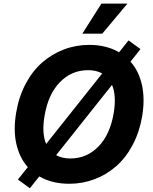

<svg xmlns="http://www.w3.org/2000/svg" viewBox="-20 -978 822 1033"><path d="M140.6 34.8 76.3 -12.1 129.6 -78.8Q84.9 -129.3 68 -203.5Q51.1 -277.7 66.8 -371.1Q81 -456.7 117.7 -526.3Q154.5 -595.9 206.7 -641.5Q258.9 -687.1 323.7 -711.8Q388.5 -736.5 459.9 -736.5Q552.6 -736.5 620.7 -696.7L671.5 -760.7L735.8 -713.8L682.2 -646.3Q726.9 -595.9 743.6 -521.3Q760.3 -446.7 745 -353Q730.5 -267.4 693.7 -198.2Q657 -128.9 604.9 -83.5Q552.9 -38 488.5 -13.7Q424 10.7 353 10.7Q259.9 10.7 191.4 -28.8ZM228.3 -203.5 529.8 -582.7Q498.2 -600.5 453.8 -600.5Q365.1 -600.5 301.7 -535.2Q238.3 -469.8 219.5 -353Q203.8 -261.4 228.3 -203.5ZM592 -371.1Q607.2 -463.1 582.7 -521.3L282 -143.1Q314.3 -125.4 358.7 -125.4Q447.1 -125.4 509.9 -190Q572.8 -254.6 592 -371.1ZM422.9 -796.9 525.6 -958.5H665.5L530.2 -796.9Z"/></svg>

Font: Karasuma Gothic
Style: Bold Italic
Weight: 700
Italic angle: 9.39998°
Designer: Rasmus Andersson / Ryoko Nishizuka
Foundry: Genbu
Version: Version 1.00